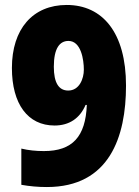

<svg xmlns="http://www.w3.org/2000/svg" viewBox="-20 -744 559 774"><path d="M488 -399C488 -613 393 -724 249 -724C112 -724 28 -627 28 -470C28 -325 92 -238 200 -238C259 -238 302 -267 325 -321H330C325 -193 272 -135 157 -135C125 -135 95 -138 66 -145V1C100 7 133 10 169 10C421 10 488 -192 488 -399ZM256 -579C307 -579 318 -503 318 -463C318 -427 300 -379 255 -379C217 -379 197 -410 197 -475C197 -550 221 -579 256 -579Z"/></svg>

Font: Noto Sans Sinhala Condensed Black
Style: Regular
Weight: 900
Width: 3
Designer: Jelle Bosma - Monotype Design Team
Foundry: Monotype Imaging Inc.
Version: Version 2.006